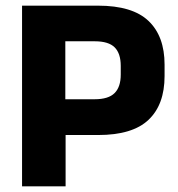

<svg xmlns="http://www.w3.org/2000/svg" viewBox="-20 -659 631 679"><path d="M163 -181.5V-308H314.5Q363.5 -308 385.2 -329.8Q407 -351.5 407 -395V-426Q407 -470 385.5 -491.5Q364 -513 315 -513H162.5V-639H326.5Q448.5 -639 505.2 -585Q562 -531 562 -430.5V-390Q562 -289 505.2 -235.2Q448.5 -181.5 327 -181.5ZM58 0V-639H211V-272.5L212 -201.5V0Z"/></svg>

Font: Anek Tamil
Style: Bold
Weight: 700
Designer: Aadarsh Rajan (Tamil), Yesha Goshar (Latin)
Foundry: Ek Type
Version: Version 1.003